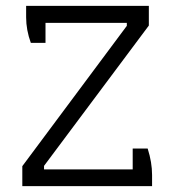

<svg xmlns="http://www.w3.org/2000/svg" viewBox="-20 -634 592 654"><path d="M56 -68 412 -546V-556H135V-488H85Q69 -532 69 -575V-614H487V-547L130 -69V-57H432V-128H483Q498 -81 498 -38V0H56Z"/></svg>

Font: Athiti
Style: Regular
Weight: 400
Designer: CadsonDemak Team
Foundry: CadsonDemak
Version: Version 1.033